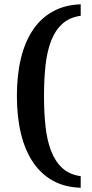

<svg xmlns="http://www.w3.org/2000/svg" viewBox="-20 -737 432 899"><path d="M357.9 142.1Q284.2 140.1 228.3 109.4Q172.4 78.6 134.8 22.9Q97.2 -32.7 78.1 -111.3Q59.1 -189.9 59.1 -288.1Q59.1 -385.7 78.1 -464.1Q97.2 -542.5 134.8 -597.9Q172.4 -653.3 228.3 -683.8Q284.2 -714.4 357.9 -716.8V-663.1Q305.2 -655.8 271.7 -625.2Q238.3 -594.7 219.2 -545.4Q200.2 -496.1 193.1 -430.4Q186 -364.7 186 -288.1Q186 -210.9 193.1 -145.3Q200.2 -79.6 219.2 -30.3Q238.3 19 271.7 49.8Q305.2 80.6 357.9 87.9Z"/></svg>

Font: Charis SIL APac
Style: Bold
Weight: 700
Foundry: SIL International
Version: Version 5.000